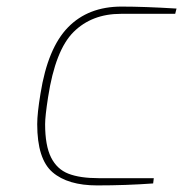

<svg xmlns="http://www.w3.org/2000/svg" viewBox="-20 -557 556 583"><path d="M93 -180Q93 -213 103 -273Q125 -411 186.5 -474Q248 -537 349 -537Q418 -537 516 -531L512 -515H347Q259 -515 203.5 -460Q148 -405 126 -262Q117 -204 117 -180Q117 -115 135 -79Q153 -43 188 -29.5Q223 -16 279 -16H447L445 0Q363 6 275 6Q186 6 139.5 -34Q93 -74 93 -180Z"/></svg>

Font: Exo Thin
Style: Italic
Weight: 250
Italic angle: -9°
Designer: Natanael Gama
Foundry: Natanael Gama
Version: Version 1.500; ttfautohint (v1.6)